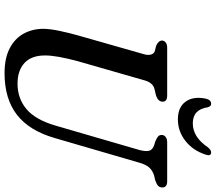

<svg xmlns="http://www.w3.org/2000/svg" viewBox="-72 -861 947 843"><g transform="rotate(90 401.5 -439.5)"><path d="M532 -211.5 638.5 -578Q645.5 -604 642.2 -619.5Q639 -635 618.5 -642.5L600.5 -648Q585.5 -654.5 579 -660.2Q572.5 -666 572.5 -676Q572.5 -686 581 -693Q589.5 -700 605.5 -700H776Q803 -700 803 -679Q803 -667 796.2 -660.5Q789.5 -654 773 -648L748.5 -642Q727 -634.5 714.5 -620Q702 -605.5 693.5 -575L586 -206Q553.5 -94 483.5 -40Q413.5 14 301.5 14Q235 14 191.8 -8.8Q148.5 -31.5 127.5 -70.2Q106.5 -109 106.5 -156.5Q107 -187.5 116 -229.5Q125 -271.5 135.5 -308.5L218 -598Q223 -614.5 219.8 -628Q216.5 -641.5 203.5 -646L181 -651.5Q158 -662 158 -678Q158.5 -687 166.5 -693.5Q174.5 -700 189.5 -700H399.5Q426.5 -700 426.5 -680Q426 -659 397 -650.5L369.5 -644Q342.5 -636.5 332.5 -599.5L249 -308.5Q223.5 -214.5 223.5 -165Q223 -104.5 256.2 -73.8Q289.5 -43 347.5 -43Q412 -43 459 -82.2Q506 -121.5 532 -211.5ZM521.5 -812.5Q582 -812.5 626.5 -878.5Q638.5 -893 649 -893Q667 -893 659 -869Q641 -813.5 598.8 -780.2Q556.5 -747 504 -747Q451.5 -747 426.8 -780.2Q402 -813.5 413 -869Q418 -893 436 -893Q446.5 -893 451 -878.5Q460.5 -812.5 521.5 -812.5Z"/></g></svg>

Font: Fraunces 9pt Soft
Style: Italic
Weight: 400
Italic angle: -16°
Version: Version 1.000;[0bf87f6ff]